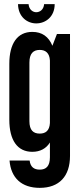

<svg xmlns="http://www.w3.org/2000/svg" viewBox="-20 -723 390 927"><path d="M193 -703C191 -677 173 -664 155 -664C138 -664 120 -677 118 -703H67C68 -641 112 -610 155 -610C200 -610 244 -642 244 -703ZM136 -569C64 -569 25 -513 25 -415V-145C25 -46 64 10 136 10C174 10 203 -6 221 -35V36C221 80 202 96 172 96C145 96 127 84 123 52H26C33 136 84 184 172 184C266 184 318 128 318 30V-559H255L233 -502C215 -546 183 -569 136 -569ZM172 -482C200 -482 219 -467 221 -431V-129C219 -92 200 -78 172 -78C141 -78 122 -94 122 -138V-421C122 -465 141 -482 172 -482Z"/></svg>

Font: Modon Arabic
Style: Bold
Weight: 700
Designer: Ahmedzaza
Foundry: Ahmedzaza
Version: Version 2.010